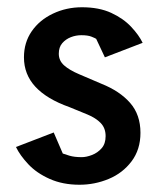

<svg xmlns="http://www.w3.org/2000/svg" viewBox="-20 -506 445 529"><path d="M199 3Q153 3 117 -13Q81 -29 58 -53.5Q35 -78 24 -101L128 -141L153 -83Q158 -81 171.5 -77Q185 -73 205 -73Q218 -73 233.5 -79Q249 -85 260 -97.5Q271 -110 271 -131Q271 -153 257.5 -167Q244 -181 221 -190.5Q198 -200 171 -211Q109 -233 77.5 -267Q46 -301 46 -348Q46 -389 67.5 -420Q89 -451 126 -468.5Q163 -486 206 -486Q253 -486 286.5 -470.5Q320 -455 341.5 -432Q363 -409 373 -388L269 -348L245 -399Q242 -401 232 -405Q222 -409 204 -409Q189 -409 175 -403.5Q161 -398 151.5 -387Q142 -376 142 -358Q142 -339 156.5 -326Q171 -313 198 -301.5Q225 -290 260 -275Q310 -255 338.5 -222.5Q367 -190 367 -140Q367 -94 342.5 -61.5Q318 -29 279.5 -13Q241 3 199 3Z"/></svg>

Font: Kreon
Style: Regular
Weight: 400
Designer: Julia Petretta
Foundry: Julia Petretta and Eli Heuer
Version: Version 2.002